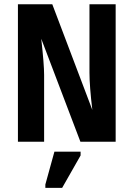

<svg xmlns="http://www.w3.org/2000/svg" viewBox="-20 -679 640 920"><path d="M365.2 0 177.7 -493.2Q191.4 -370.1 191.4 -320.3V0H65.9V-658.7H230.5L422.4 -152.3Q408.7 -267.1 408.7 -330.6V-658.7H534.2V0ZM197.3 221.2V205.1L240.7 47.9H366.2V65.9L277.8 221.2Z"/></svg>

Font: Cousine
Style: Bold
Weight: 700
Monospace: yes
Designer: Steve Matteson
Foundry: Ascender Corporation
Version: Version 1.20